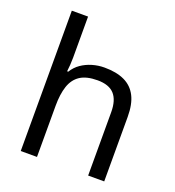

<svg xmlns="http://www.w3.org/2000/svg" viewBox="-137 -868 892 977"><g transform="rotate(20 309.0 -380.0)"><path d="M173 -537Q173 -518 171.5 -498Q170 -478 168 -462H174Q191 -490 217 -508Q243 -526 275 -535.5Q307 -545 341 -545Q406 -545 449.5 -524.5Q493 -504 515 -461Q537 -418 537 -349V0H450V-343Q450 -408 421 -440Q392 -472 330 -472Q270 -472 236 -449.5Q202 -427 187.5 -383.5Q173 -340 173 -277V0H85V-760H173Z"/></g></svg>

Font: ugurmukhi85
Style: Book
Weight: 400
Designer: Jelle Bosma - Monotype Design Team
Foundry: Monotype Imaging Inc.
Version: Version 2.003